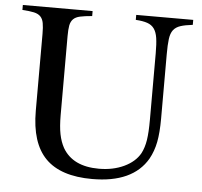

<svg xmlns="http://www.w3.org/2000/svg" viewBox="-53 -793 911 865"><g transform="rotate(5 402.5 -361.0)"><path d="M680.7 -283.2Q680.7 -218.8 672.4 -176.3Q664.1 -133.8 644.5 -98.6Q578.1 15.6 394.5 15.6Q252 15.6 183.6 -53.7Q115.2 -123 115.2 -268.6V-616.2Q115.2 -646.5 111.8 -665Q108.4 -683.6 98.1 -694.3Q87.9 -705.1 68.4 -709.5Q48.8 -713.9 15.6 -715.8V-738.3H331.1V-715.8Q296.9 -712.9 276.9 -708.5Q256.8 -704.1 246.1 -693.4Q235.4 -682.6 231.9 -664.6Q228.5 -646.5 228.5 -616.2V-259.8Q228.5 -207 235.4 -172.9Q242.2 -138.7 256.8 -112.3Q302.7 -33.2 420.9 -33.2Q484.4 -33.2 534.2 -56.6Q584 -80.1 606.4 -120.1Q620.1 -146.5 625.5 -181.2Q630.9 -215.8 630.9 -273.4V-574.2Q630.9 -616.2 627 -642.6Q623 -668.9 611.8 -684.6Q600.6 -700.2 580.6 -707Q560.5 -713.9 528.3 -715.8V-738.3H786.1V-715.8Q752 -711.9 731 -705.1Q710 -698.2 698.7 -683.6Q687.5 -668.9 684.1 -642.6Q680.7 -616.2 680.7 -574.2Z"/></g></svg>

Font: Jomolhari
Style: Regular
Weight: 400
Designer: Christopher J. Fynn
Foundry: Christopher  J.  Fynn (Karma Drubgy¸ Tenzin).
Version: Version alpha 0.003c 2006